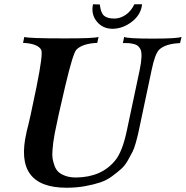

<svg xmlns="http://www.w3.org/2000/svg" viewBox="-20 -866 871 900"><path d="M831 -693 824 -664Q754 -661 725 -632Q706 -611 691 -539L633 -265Q628 -242 626 -232.5Q624 -223 616.5 -196.5Q609 -170 601.5 -155Q594 -140 579.5 -114.5Q565 -89 548 -74Q531 -59 505.5 -40Q480 -21 450 -11Q420 -1 379.5 6.5Q339 14 292 14Q44 14 104 -244Q105 -248 105 -250Q119 -300 151 -458Q183 -616 173 -633Q156 -662 88 -665L94 -693Q109 -686 286 -686Q424 -686 442 -693L436 -665Q366 -662 338 -633Q322 -616 286 -463.5Q250 -311 237 -243Q236 -239 235 -231Q231 -210 229.5 -197.5Q228 -185 226 -161.5Q224 -138 226.5 -123Q229 -108 235.5 -89.5Q242 -71 254 -60Q266 -49 287 -41.5Q308 -34 336 -34Q456 -35 520 -114Q554 -155 575 -256L635 -539Q650 -612 638 -636Q633 -645 626 -651Q619 -657 608 -659.5Q597 -662 591 -663Q585 -664 571.5 -664Q558 -664 556 -664L562 -693Q577 -685 696 -685Q811 -685 831 -693ZM416 -846 448 -845Q452 -806 467.5 -792.5Q483 -779 516 -779Q543 -779 568.5 -796Q594 -813 610 -846H646Q641 -797 598 -764Q555 -731 506 -731Q460 -732 433 -766Q406 -800 416 -846Z"/></svg>

Font: GFS Artemisia
Style: Bold Italic
Weight: 700
Italic angle: -12°
Designer: Designed by Takis Katsoulidis and George D. Matthiopoulos.
Foundry: Designed by Takis Katsoulidis and George D. Matthiopoulos.
Version: Version 1.0